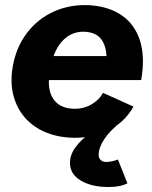

<svg xmlns="http://www.w3.org/2000/svg" viewBox="-20 -532 601 759"><path d="M30.1 -267Q42.8 -343.4 85.7 -400.5Q128.6 -457.6 193.5 -486.6Q258.4 -515.6 335.4 -511.3Q411.4 -506.2 462.6 -470.4Q513.7 -434.6 533.8 -370Q553.9 -305.4 538.1 -215.6H173.3Q171.6 -179.9 183.1 -154.7Q194.6 -129.4 216.1 -116.5Q237.6 -103.7 267.2 -102.2Q306.8 -100.1 338.9 -117.7Q370.9 -135.4 387.1 -165.1L507.7 -110.6Q469.9 -43.4 400.3 -13.2Q330.7 17.1 254.6 12Q176.8 6.9 121.1 -29.9Q65.4 -66.8 41.3 -128.8Q17.1 -190.7 30.1 -267ZM315.6 -406.4Q272.9 -408.6 240.9 -383.2Q209 -357.7 191.7 -310.3H401Q398.7 -354.7 378.1 -379.5Q357.5 -404.3 315.6 -406.4ZM256.7 112.1Q256.7 80.3 277.1 52.1Q297.4 24 326.1 2.3Q354.8 -19.3 399.8 -43.7L429.8 -59.9L463 -54.3Q414.1 -15.4 392 18.2Q370 51.8 370 80.2Q370 93.3 378.3 100.7Q386.5 108.2 398.4 108.2Q421.6 108.2 443.5 99.4L446.1 98.4L483.7 192.6Q468.2 200.6 450 203.9Q431.8 207.3 408.8 207.3Q342.3 207.3 299.5 181.9Q256.7 156.6 256.7 112.1Z"/></svg>

Font: Oak Sans Light Italic
Style: Regular
Weight: 400
Italic angle: -9.5°
Foundry: Erik Kennedy, Walven
Version: Version 1.000;Glyphs 3.1.2 (3151)